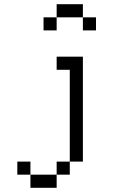

<svg xmlns="http://www.w3.org/2000/svg" viewBox="-20 -770 540 915"><path d="M437.5 -625V-687.5H375V-625ZM125 62.5V125H250V62.5ZM125 62.5V0H62.5V62.5ZM250 62.5H312.5V0H250ZM312.5 0H375Q375 0 375 -500H250V-437.5H312.5ZM250 -687.5H187.5V-625H250ZM250 -687.5H375V-750H250Z"/></svg>

Font: BFUnifontExMono
Style: Regular
Weight: 500
Version: Version 15.0.06